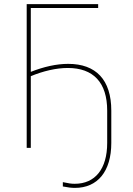

<svg xmlns="http://www.w3.org/2000/svg" viewBox="-20 -720 647 935"><path d="M286 167V188C311 193 328 195 345 195C455 195 522 115 522 -24V-181C522 -332 447 -409 312 -409C255 -409 193 -395 130 -370V-681H458V-700H110V0H130V-349C190 -374 254 -389 310 -389C434 -389 502 -319 502 -181V-24C502 103 443 175 344 175C328 175 313 173 286 167Z"/></svg>

Font: Fixel Text Thin
Style: Regular
Weight: 100
Width: 4
Designer: AlfaBravo + MacPaw
Foundry: Kyrylo Tkachov, Marchela Mozhyna, Serhii Makarenko, Maria Weinstein, Zakhar Kryvoshyya
Version: Version 1.211